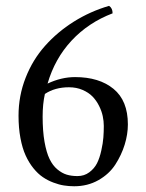

<svg xmlns="http://www.w3.org/2000/svg" viewBox="-20 -631 505 662"><path d="M127 -229Q127 -179.2 133.5 -142.1Q140.1 -105 150.9 -82.8Q161.6 -60.5 177.7 -47.1Q193.8 -33.7 210.2 -28.8Q226.6 -23.9 247.1 -23.9Q270.5 -23.9 287.8 -36.9Q305.2 -49.8 314.5 -68.1Q323.7 -86.4 329.3 -112.1Q335 -137.7 336.4 -157Q337.9 -176.3 337.9 -196.8Q337.9 -213.4 334.2 -230.7Q330.6 -248 321.5 -266.1Q312.5 -284.2 299.1 -298.1Q285.6 -312 264.6 -321Q243.7 -330.1 217.8 -330.1Q169.4 -330.1 134.8 -307.1Q127 -272.5 127 -229ZM43.9 -231.9Q43.9 -300.8 68.4 -363Q92.8 -425.3 135.5 -473.1Q178.2 -521 234.6 -556.4Q291 -591.8 356 -610.8Q368.2 -603 368.2 -585Q284.7 -553.2 226.8 -491Q168.9 -428.7 144 -342.8Q191.4 -365.2 238.8 -365.2Q321.8 -365.2 371.3 -324.7Q420.9 -284.2 420.9 -202.1Q420.9 -168 409.9 -132.3Q398.9 -96.7 377.7 -63.7Q356.4 -30.8 319.3 -9.8Q282.2 11.2 235.8 11.2Q217.8 11.2 200.7 8.5Q183.6 5.9 164.1 -1.5Q144.5 -8.8 127.7 -20.3Q110.8 -31.7 95.2 -51Q79.6 -70.3 68.4 -95Q57.1 -119.6 50.5 -154.8Q43.9 -189.9 43.9 -231.9Z"/></svg>

Font: Common Serif
Style: Regular
Weight: 400
Designer: Philipp H. Poll, Khaled Hosny
Foundry: Stefan Peev, Context Ltd.
Version: Version 1.026